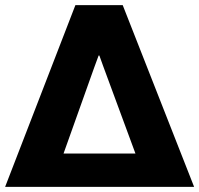

<svg xmlns="http://www.w3.org/2000/svg" viewBox="-20 -731 779 751"><path d="M0 0 274.9 -710.9H460L739.3 0ZM228.5 -130.4H509.8L383.3 -473.1L368.7 -513.7H365.7L348.1 -465.8Z"/></svg>

Font: Roboto Slab Black
Style: Regular
Weight: 900
Designer: Google
Version: Version 2.000; ttfautohint (v1.8.1.43-b0c9)